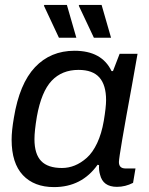

<svg xmlns="http://www.w3.org/2000/svg" viewBox="-20 -743 601 775"><path d="M358.9 -590.8 297.9 -720.2 299.8 -723.1H390.1L428.2 -590.8ZM217.8 -590.8 157.2 -720.2 159.2 -723.1H250L288.1 -590.8ZM198.2 12.2Q117.7 12.2 72.3 -36.1Q26.9 -84.5 26.9 -179.2Q26.9 -215.3 36.1 -268.1Q58.6 -405.3 121.3 -471.7Q184.1 -538.1 280.8 -538.1Q391.1 -538.1 430.2 -456.1H436L462.9 -525.9H535.2L513.2 -401.9Q460 -113.3 460 -88.9Q460 -63 486.8 -63H526.9L517.1 -4.9Q485.8 11.2 452.1 11.2Q395.5 11.2 383.8 -38.1Q378.4 -55.7 379.9 -76.2L374 -78.1Q310.1 12.2 198.2 12.2ZM230 -64.9Q256.8 -64.9 281.7 -75Q306.6 -85 330.3 -106Q354 -127 372.1 -165.3Q390.1 -203.6 398.9 -254.9Q408.2 -310.5 408.2 -338.9Q408.2 -399.9 381.1 -430.4Q354 -460.9 296.9 -460.9Q230 -460.9 188.5 -417Q147 -373 128.9 -272.9Q119.1 -214.4 119.1 -181.2Q119.1 -121.1 146.2 -93Q173.3 -64.9 230 -64.9Z"/></svg>

Font: Archivo
Style: Italic
Weight: 400
Italic angle: -10°
Designer: Hector Gatti
Foundry: Omnibus-Type
Version: Version 2.001